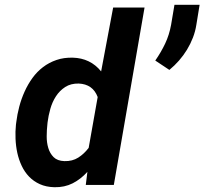

<svg xmlns="http://www.w3.org/2000/svg" viewBox="-20 -782 864 812"><path d="M48.8 -265.1Q52.7 -297.9 61.5 -331.1Q70.3 -364.3 84.2 -395Q98.1 -425.8 117.4 -452.4Q136.7 -479 162.1 -498.3Q187.5 -517.6 218.8 -528.3Q250 -539.1 288.1 -538.1Q324.7 -537.1 354.7 -522.7Q384.8 -508.3 407.7 -480L458.5 -750H591.3L461.4 0H342.8L349.6 -55.2Q321.8 -24.4 287.4 -6.8Q252.9 10.7 210 9.8Q174.8 8.8 148.4 -3.2Q122.1 -15.1 103 -34.9Q84 -54.7 71.8 -80.6Q59.6 -106.4 53.2 -135.5Q46.9 -164.6 45.7 -195.1Q44.4 -225.6 47.4 -254.4ZM180.2 -254.4Q177.7 -232.4 177.5 -206.1Q177.2 -179.7 184.1 -156.5Q190.9 -133.3 206.8 -117.4Q222.7 -101.6 252.4 -100.6Q286.1 -99.6 311 -115.5Q335.9 -131.3 355 -156.7L393.1 -371.6Q372.6 -426.3 312.5 -428.7Q279.3 -429.2 255.9 -414.1Q232.4 -398.9 216.8 -375Q201.2 -351.1 192.9 -321.8Q184.6 -292.5 181.2 -264.6ZM810.5 -677.7Q806.2 -649.4 795.9 -622.8Q785.6 -596.2 770.8 -571.8Q755.9 -547.4 737.1 -525.9Q718.3 -504.4 696.3 -486.3L636.7 -525.9Q661.1 -561 678.5 -597.7Q695.8 -634.3 703.6 -677.2L717.8 -761.7H824.2Z"/></svg>

Font: Roboto Mono
Style: Bold Italic
Weight: 700
Designer: Google
Version: Version 2.000985; 2015; ttfautohint (v1.3)